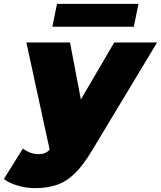

<svg xmlns="http://www.w3.org/2000/svg" viewBox="-96 -766 830 990"><path d="M85 204Q40 204 -4.5 191Q-49 178 -76 157L22 0Q39 13 60 21Q81 29 104 29Q138 29 160 6L40 -547H265L321 -253L493 -547H714L378 11Q333 86 290 128Q247 170 197.5 187Q148 204 85 204ZM174 -628 198 -746H618L594 -628Z"/></svg>

Font: Montserrat Black
Style: Italic
Weight: 900
Italic angle: -11.3°
Designer: Julieta Ulanovsky
Foundry: Julieta Ulanovsky
Version: Version 9.000; ttfautohint (v1.8.4.7-5d5b)